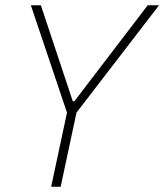

<svg xmlns="http://www.w3.org/2000/svg" viewBox="-20 -708 623 728"><path d="M174 0 234 -281 97 -688H135L256 -324H262L540 -688H583L270 -281L210 0Z"/></svg>

Font: Saira Semi Condensed Thin
Style: Italic
Weight: 100
Width: 4
Italic angle: -12°
Designer: Hector Gatti with collaboration of the Omnibus-Type team
Foundry: Omnibus-Type
Version: Version 1.001; ttfautohint (v1.8)